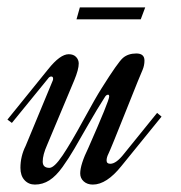

<svg xmlns="http://www.w3.org/2000/svg" viewBox="-77 -497 487 517"><path d="M123 -281 50 -107Q38 -80 38 -62Q38 -45 56 -45Q69 -45 91.5 -78.5Q114 -112 147.5 -173.5Q181 -235 197 -260Q241 -330 254 -341Q268 -353 290 -353Q312 -353 312 -334Q312 -321 307 -309Q303 -301 262 -198Q221 -95 215 -83Q210 -73 210 -65Q210 -56 220 -56Q236 -56 257 -83L346 -193L358 -183L250 -50Q210 0 173 0Q158 0 148.5 -8.5Q139 -17 139 -30Q139 -54 161 -99Q217 -226 217 -237Q217 -242 214 -242Q209 -242 205 -235Q185 -204 161.5 -163Q138 -122 123.5 -97Q109 -72 91.5 -47.5Q74 -23 56 -11.5Q38 0 17 0Q0 0 -11 -12Q-22 -24 -22 -45Q-22 -76 -8 -104L65 -280Q66 -282 66 -285Q66 -291 61 -291Q56 -291 52 -285L-45 -166L-57 -175L53 -311Q85 -351 108 -351Q121 -351 128 -343.5Q135 -336 135 -326Q135 -310 123 -281ZM302 -445H129L138 -477H314Z"/></svg>

Font: Dynalight
Style: Regular
Weight: 400
Designer: Astigmatic (AOETI)
Foundry: Astigmatic (AOETI)
Version: Version 1.000